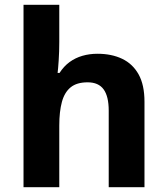

<svg xmlns="http://www.w3.org/2000/svg" viewBox="-20 -780 697 800"><path d="M227 -605Q227 -565 224.5 -528Q222 -491 220 -476H228Q246 -504 270 -521.5Q294 -539 323.5 -547.5Q353 -556 386 -556Q445 -556 489 -535Q533 -514 557.5 -470.1Q582 -426.3 582 -355.9V0H433V-319Q433 -378.5 411.7 -407.7Q390.5 -437 345 -437Q299.9 -437 274.4 -416.2Q248.8 -395.4 237.9 -355.2Q227 -315 227 -256.6V0H78V-760H227Z"/></svg>

Font: Noto Sans Sinhala
Style: Regular
Weight: 400
Designer: Jelle Bosma - Monotype Design Team
Foundry: Monotype Imaging Inc.
Version: Version 2.006